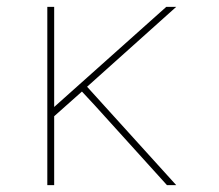

<svg xmlns="http://www.w3.org/2000/svg" viewBox="-20 -540 640 560"><path d="M118 0V-520H138V-228L465 -520H494L234 -287L494 0H467L258 -231L219 -273L138 -201V0Z"/></svg>

Font: Iosevka SS04 Thin Extended
Style: Regular
Weight: 100
Width: 7
Monospace: yes
Designer: Belleve Invis
Foundry: Belleve Invis
Version: Version 19.0.0; ttfautohint (v1.8.4)